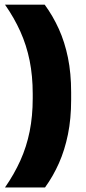

<svg xmlns="http://www.w3.org/2000/svg" viewBox="-20 -696 378 842"><path d="M123.5 -265V-284.5Q123.5 -363 110 -430Q96.5 -497 69.5 -557.2Q42.5 -617.5 2 -675.5H176Q212 -626.5 238 -569Q264 -511.5 278 -443Q292 -374.5 292 -291.5V-258Q292 -175.5 278 -106.8Q264 -38 238.5 19.5Q213 77 177.5 126H2Q42.5 67.5 69.5 7.5Q96.5 -52.5 110 -119.5Q123.5 -186.5 123.5 -265Z"/></svg>

Font: Anek Devanagari Medium ExtraBold
Style: Regular
Weight: 800
Version: Version 1.003